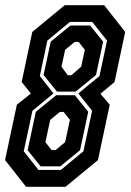

<svg xmlns="http://www.w3.org/2000/svg" viewBox="-42 -720 503 740"><path d="M58.5 0 -22.5 -103 23 -316.5 77 -359.5 41.5 -404 82.5 -597 207.5 -700H359.5L440.5 -597L399.5 -404L345 -358.5L381 -316.5L335.5 -103L210.5 0ZM106.5 -65H192.5L279.5 -137L313 -293L260 -360L341.5 -427L370.5 -563.5L313.5 -635.5H227.5L140.5 -563.5L111.5 -427L164 -360L83 -293L49.5 -137ZM177.5 -367 126 -431 153.5 -559.5 229.5 -621.5H305.5L355.5 -559.5L328 -431L249.5 -367ZM219 -430H233L271 -463L285 -528L261 -558.5H246L209 -528L195 -463ZM114.5 -79 64.5 -141 96 -289 174.5 -353H246.5L298 -289L266.5 -141L190.5 -79ZM157 -141.5H172L209 -172L227.5 -258L203.5 -288.5H188.5L151.5 -258L133 -172Z"/></svg>

Font: Tourney Condensed Regular
Style: Bold Italic
Weight: 700
Width: 3
Italic angle: -12°
Designer: Tyler Finck
Foundry: Etcetera Type Co
Version: Version 1.010; ttfautohint (v1.8.3)